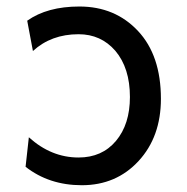

<svg xmlns="http://www.w3.org/2000/svg" viewBox="-20 -542 559 575"><path d="M225.1 12.7Q127 12.7 56.6 -42.5L66.4 -130.9Q133.3 -70.3 215.3 -70.3Q285.6 -70.3 327.4 -120.1Q369.1 -169.9 369.1 -251.5Q369.1 -338.4 325.2 -390.1Q282.2 -439.5 215.3 -439.5Q133.3 -439.5 78.6 -389.2L61.5 -480Q121.6 -522.5 217.8 -522.5Q324.7 -522.5 393.3 -449.2Q461.9 -376 461.9 -246.1Q461.9 -132.3 395 -59.8Q328.1 12.7 225.1 12.7Z"/></svg>

Font: Cadman
Style: Regular
Weight: 400
Designer: Paul James MIller
Foundry: High-Logic / Made with FontCreator
Version: Version 2.114;March 28, 2021;FontCreator 13.0.0.2683 64-bit